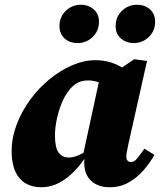

<svg xmlns="http://www.w3.org/2000/svg" viewBox="-20 -771 672 807"><path d="M153 16Q116 16 88 0Q60 -16 44.5 -50Q29 -84 29 -136Q29 -192 50 -247.5Q71 -303 106.5 -351.5Q142 -400 187.5 -437.5Q233 -475 283 -496.5Q333 -518 381 -518Q406 -518 427.5 -513.5Q449 -509 468 -500.5Q487 -492 504 -480L438 -400Q414 -419 392.5 -426Q371 -433 350 -433Q340 -433 329 -431Q318 -429 307 -423.5Q296 -418 285 -408Q261 -385 244.5 -349Q228 -313 219.5 -273.5Q211 -234 211 -202Q211 -150 226.5 -129.5Q242 -109 269 -109Q284 -109 298.5 -114Q313 -119 326.5 -126.5Q340 -134 353 -143L355 -101H333Q314 -73 287 -46Q260 -19 226.5 -1.5Q193 16 153 16ZM441 16Q393 16 364 -10Q335 -36 334 -85Q334 -88 334 -90.5Q334 -93 334.5 -96Q335 -99 335 -101H325L400 -447H434L544 -522L598 -515L520 -167Q517 -150 514 -137Q511 -124 511 -113Q511 -102 516 -96Q521 -90 531 -90Q544 -90 555.5 -104Q567 -118 587 -146L629 -120Q610 -86 583 -55Q556 -24 520.5 -4Q485 16 441 16ZM306 -590Q273 -590 251.5 -609.5Q230 -629 230 -661Q230 -700 256.5 -725.5Q283 -751 320 -751Q352 -751 374 -731.5Q396 -712 396 -680Q396 -641 369.5 -615.5Q343 -590 306 -590ZM542 -590Q510 -590 488 -609.5Q466 -629 466 -661Q466 -700 492.5 -725.5Q519 -751 556 -751Q589 -751 610.5 -731.5Q632 -712 632 -680Q632 -641 605.5 -615.5Q579 -590 542 -590Z"/></svg>

Font: Source Serif 4 Black
Style: Italic
Weight: 900
Italic angle: -12°
Designer: Frank Grießhammer
Foundry: Adobe Systems Incorporated
Version: Version 4.004;hotconv 1.0.116;makeotfexe 2.5.65601